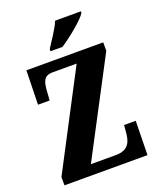

<svg xmlns="http://www.w3.org/2000/svg" viewBox="-167 -1031 934 1132"><g transform="rotate(-20 300.5 -465.5)"><path d="M231 -784V-771H306C365 -809 459 -886 480 -921V-931H318C301 -886 256 -825 231 -784ZM38 0H559L563 -214H490L486 -169C482 -117 467 -64 385 -64H227L541 -661V-714H59L54 -500H127L131 -557C135 -614 144 -650 200 -650H351L38 -52Z"/></g></svg>

Font: Noto Serif Georgian ExtraCondensed Black
Style: Regular
Weight: 900
Width: 2
Designer: Monotype Design Team, Akaki Razmadze
Foundry: Google LLC
Version: Version 2.003